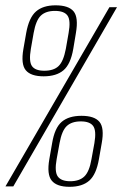

<svg xmlns="http://www.w3.org/2000/svg" viewBox="-34 -701 460 722"><path d="M-13.5 0H16L406 -674H377.5ZM130 -414Q178 -414 204.8 -436.8Q231.5 -459.5 241.5 -517L251.5 -577Q261.5 -635.5 242.8 -658.2Q224 -681 175 -681Q128 -681 101.5 -658Q75 -635 64.5 -577L54 -517Q44 -459.5 63 -436.8Q82 -414 130 -414ZM132.5 -435Q98.5 -435 86.2 -452.5Q74 -470 82 -517L92.5 -577Q101 -624.5 119.5 -642.2Q138 -660 172.5 -660Q207.5 -660 220 -642.2Q232.5 -624.5 224 -577L213.5 -517Q204.5 -470 186.2 -452.5Q168 -435 132.5 -435ZM227.5 1.5Q275.5 1.5 301.8 -21.8Q328 -45 338 -102.5L348.5 -162.5Q359 -220 340 -242.8Q321 -265.5 272.5 -265.5Q224.5 -265.5 198 -242.8Q171.5 -220 162 -162.5L151.5 -102.5Q141.5 -45 160.5 -21.8Q179.5 1.5 227.5 1.5ZM230 -19.5Q196 -19.5 183.2 -37.5Q170.5 -55.5 179 -102.5L190 -163Q198.5 -209.5 217 -227Q235.5 -244.5 270 -244.5Q304 -244.5 316.5 -227Q329 -209.5 321 -163L310 -102.5Q302 -55.5 283.2 -37.5Q264.5 -19.5 230 -19.5Z"/></svg>

Font: Anybody Condensed ExtraLight
Style: Italic
Weight: 250
Width: 3
Italic angle: -10°
Version: Version 1.113;gftools[0.9.25]